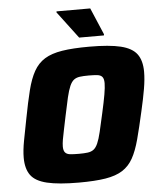

<svg xmlns="http://www.w3.org/2000/svg" viewBox="-60 -946 826 1005"><g transform="rotate(-5 353.5 -443.5)"><path d="M314 8Q208 8 147 -6.5Q86 -21 61.5 -55Q37 -89 37 -147Q37 -185 46.5 -235.5Q56 -286 69 -352Q85 -436 100 -496Q115 -556 137 -595Q159 -634 194.5 -656Q230 -678 286.5 -687Q343 -696 429 -696Q535 -696 594.5 -681.5Q654 -667 679 -633Q704 -599 704 -540Q704 -501 695.5 -451Q687 -401 672 -336Q653 -251 637 -191Q621 -131 599.5 -92.5Q578 -54 543.5 -32Q509 -10 454 -1Q399 8 314 8ZM327 -142Q355 -142 373.5 -144.5Q392 -147 404.5 -156.5Q417 -166 426.5 -187.5Q436 -209 445 -247Q454 -285 467 -344Q480 -402 486.5 -439.5Q493 -477 493 -499Q493 -522 484.5 -532Q476 -542 458.5 -544Q441 -546 413 -546Q385 -546 366.5 -543.5Q348 -541 335.5 -531.5Q323 -522 313.5 -500.5Q304 -479 295 -441Q286 -403 274 -344Q266 -304 259.5 -274Q253 -244 249.5 -223Q246 -202 246 -187Q246 -166 254.5 -156Q263 -146 280.5 -144Q298 -142 327 -142ZM381 -748 274 -890 275 -895H452L512 -754L511 -748Z"/></g></svg>

Font: Saira Thin ExtraBold
Style: Italic
Weight: 800
Italic angle: -12°
Version: Version 1.101